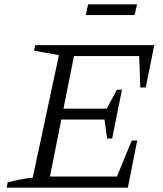

<svg xmlns="http://www.w3.org/2000/svg" viewBox="-20 -860 749 880"><path d="M11 0 15 -24Q45 -32 74 -37.5Q103 -43 130 -46L250 -607L136 -628L141 -653H687L648 -459H623L618 -603H319L271 -362H469L516 -449H539L494 -225H471L459 -312H261L209 -51H516L584 -216H609L566 0ZM373 -791 384 -840H608L597 -791Z"/></svg>

Font: Piazzolla Thin Light
Style: Italic
Weight: 300
Italic angle: -11.3°
Version: Version 2.005